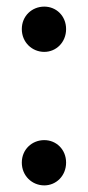

<svg xmlns="http://www.w3.org/2000/svg" viewBox="-20 -555 267 581"><path d="M114 -398C150 -398 180 -427 180 -467C180 -507 150 -535 114 -535C77 -535 46 -507 46 -467C46 -427 77 -398 114 -398ZM114 6C150 6 180 -23 180 -63C180 -103 150 -131 114 -131C77 -131 46 -103 46 -63C46 -23 77 6 114 6Z"/></svg>

Font: Chess Sans Medium
Style: Regular
Weight: 500
Designer: Wolf Bōese
Foundry: Wolf Bōese
Version: Version 7.223;Glyphs 3.3 (3306)